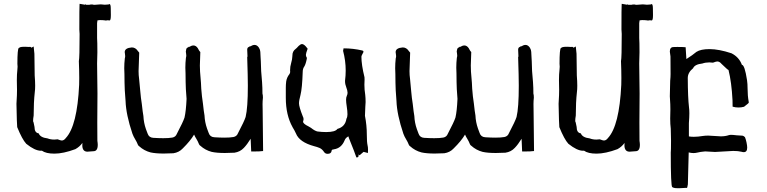

<svg xmlns="http://www.w3.org/2000/svg" viewBox="-20 -789 4025 1008"><path d="M491.7 -682.1Q491.2 -675.3 489.7 -667.5V-589.8Q491.2 -570.8 491.2 -514.2Q489.7 -485.4 489.7 -456.1L491.7 -297.9L490.7 -146.5L491.2 -49.8Q493.2 -37.1 493.2 -28.8Q493.2 4.9 470.7 4.9L439 7.3Q414.1 7.3 412.1 -22.5L412.6 -38.6Q398.4 -18.6 375.5 -5.9Q312 17.6 265.6 17.6Q221.2 17.6 199.7 2L194.8 2.4Q163.1 2.4 117.7 -34.2Q96.2 -57.6 70.3 -121.6Q70.3 -136.7 68.4 -158.7L66.4 -244.1Q66.4 -251 68.8 -289.1L69.3 -316.9L68.4 -368.2Q68.4 -398.9 71.3 -424.3Q72.3 -431.6 72.3 -439Q72.3 -446.8 71.3 -454.1Q71.3 -531.7 78.6 -537.1Q85.9 -542.5 95.7 -543Q105.5 -543.5 111.8 -543.5Q118.2 -543.5 121.8 -543Q125.5 -542.5 130.4 -542.5Q135.3 -542.5 138.7 -543Q141.1 -543 145 -538.6Q148.4 -540 151.1 -542Q153.8 -543.9 156.7 -544.9Q160.6 -511.7 160.6 -506.8L162.1 -393.1Q164.6 -361.3 164.6 -338.9Q164.6 -318.8 162.6 -305.2Q156.7 -252.4 156.7 -182.1Q153.8 -165 153.8 -156.2Q153.8 -148.4 156.2 -146.5Q158.7 -131.3 161.1 -123Q161.1 -91.8 183.1 -88.9Q191.4 -66.9 229.5 -62.5Q245.6 -56.2 264.6 -56.2Q273.4 -56.2 282.7 -57.6Q298.8 -51.3 304.2 -51.3Q315.9 -51.3 325.7 -64.5Q385.3 -128.4 395.5 -343.8Q396 -360.4 396 -379.4Q396 -418.5 394 -467.8Q397.9 -484.9 397.9 -610.8Q397.9 -621.1 396.5 -633.8Q396.5 -754.9 397.5 -761.2Q397.9 -765.1 397.9 -769L425.8 -764.2Q427.2 -766.1 428.7 -766.1Q430.2 -766.1 432.6 -763.7H448.7Q452.6 -765.6 464.4 -765.6Q470.2 -763.7 476.1 -763.7L508.8 -766.1L530.3 -764.2L550.3 -765.6Q552.7 -767.6 554.7 -767.6Q561.5 -767.6 561.5 -743.7L562 -710Q562 -683.6 556.2 -681.6L545.4 -682.6Q541 -682.6 535.6 -681.2Q531.7 -681.2 530.3 -682.1Q519.5 -683.6 504.4 -683.6Z M839.8 17.1Q797.4 17.1 770.5 11.2Q736.8 2.4 710.9 -21Q706.1 -23.9 704.1 -28.8Q698.2 -43.9 689.7 -57.6Q681.2 -71.3 675.3 -86.9Q641.6 -187 639.2 -258.8Q633.8 -322.8 633.8 -355.5L633.3 -399.9Q632.3 -415.5 632.3 -430.7Q632.3 -456.5 635.3 -482.4Q637.2 -488.8 637.2 -494.6Q637.2 -501 636 -506.3Q634.8 -511.7 634.8 -515.1Q634.8 -537.1 671.9 -540Q691.4 -540 703.6 -521.5Q706.1 -518.1 710.9 -512.7L707.5 -415.5Q707.5 -395 710.4 -374Q713.9 -341.8 716.6 -308.8Q719.2 -275.9 724.6 -242.7Q726.1 -232.9 729 -205.1Q731.4 -185.5 732.9 -179.7Q734.4 -145 746.1 -111.3L754.9 -87.9Q761.7 -66.9 784.2 -65.4Q814.5 -63.5 836.9 -63.5Q866.7 -63.5 884.5 -66.7Q902.3 -69.8 908.7 -86.9Q941.4 -148.9 948.7 -171.9Q956.5 -205.1 959.5 -270Q954.6 -327.6 954.6 -358.4L954.1 -402.8Q953.1 -418.5 953.1 -433.6Q953.1 -459.5 956.1 -485.4Q958 -491.7 958 -497.6Q958 -503.9 956.8 -509.3Q955.6 -514.6 955.6 -518.1Q955.6 -522.5 957 -525.9Q957.5 -538.6 969.7 -541Q967.8 -541.5 967.8 -542Q967.8 -543 974.1 -543Q985.8 -550.3 995.6 -550.3Q1009.3 -550.3 1019 -535.2Q1022 -530.3 1023.4 -526.9Q1024.9 -523.4 1031.7 -515.6L1029.3 -445.3L1030.3 -413.1Q1036.6 -341.8 1036.6 -323.2Q1039.6 -282.7 1045.4 -245.6Q1046.9 -235.8 1049.8 -208Q1052.2 -188.5 1053.7 -182.6Q1055.2 -147.9 1066.9 -114.3L1075.7 -90.8Q1082.5 -69.8 1105 -68.4Q1135.3 -66.4 1157.7 -66.4Q1187.5 -66.4 1205.3 -69.6Q1223.1 -72.8 1229.5 -89.8Q1262.2 -151.9 1269.5 -174.8Q1281.2 -223.1 1281.2 -338.9Q1281.2 -384.8 1277.8 -488.8Q1279.3 -491.2 1279.3 -494.1L1277.8 -528.3Q1277.8 -541.5 1290.5 -543.9Q1288.6 -544.4 1288.6 -544.9Q1288.6 -545.9 1294.9 -545.9Q1306.6 -553.2 1316.4 -553.2Q1330.1 -553.2 1339.8 -538.1Q1346.2 -527.3 1346.7 -516.6Q1346.7 -502.4 1348.1 -488.3Q1349.1 -482.9 1351.1 -416Q1357.4 -344.7 1357.4 -328.4Q1357.4 -312 1357.9 -297.9Q1360.4 -290.5 1360.4 -276.4Q1358.4 -258.3 1358.4 -242.7L1358.9 -213.9Q1358.9 -181.6 1361.3 3.9Q1345.2 6.3 1311 6.3H1298.8Q1296.9 -26.4 1295.9 -60.5Q1277.3 -30.3 1260.3 -12.7Q1240.7 8.3 1210.9 12.7Q1183.6 14.2 1160.6 14.2Q1118.2 14.2 1091.3 8.3Q1057.6 -0.5 1031.7 -23.9Q1026.9 -26.9 1024.9 -31.7Q1019 -46.9 1010.7 -60.5Q1003.9 -70.8 999 -82.5Q979.5 -49.3 939.5 -9.8Q919.9 11.2 890.1 15.6Q862.8 17.1 839.8 17.1Z M1851.1 37.6Q1840.8 7.3 1816.9 -51.3Q1810.5 -66.4 1809.1 -73.2Q1793.9 -65.4 1789.1 -51.8Q1772 -10.3 1731.9 -4.9L1729 -3.9Q1721.2 -3.9 1721.2 2Q1719.2 18.6 1700.2 18.6Q1687.5 18.6 1681.2 8.8Q1670.9 -6.8 1657.2 -12.5Q1643.6 -18.1 1629.4 -21.5Q1551.8 -42.5 1533.7 -88.4Q1525.9 -105.5 1516.6 -120.1L1515.6 -122.1Q1480.5 -185.1 1480.5 -275.4V-328.6Q1480.5 -344.2 1482.4 -360.8Q1485.4 -382.3 1499.5 -399.9Q1503.4 -406.2 1503.4 -411.1L1502.9 -419.9Q1502.9 -439.5 1508.5 -457.8Q1514.2 -476.1 1515.1 -496.1V-498Q1515.1 -520 1532.2 -532.2Q1536.1 -534.7 1547.9 -547.9Q1558.1 -557.6 1565.4 -557.6Q1574.2 -557.6 1585.4 -545.4Q1591.8 -538.6 1595.2 -533.2Q1585.9 -508.8 1585.9 -501Q1585.9 -493.2 1591.3 -484.9Q1591.3 -481 1586.9 -463.9Q1584 -452.1 1579.1 -442.4Q1569.3 -429.2 1569.3 -412.6Q1566.4 -325.2 1557.6 -290.5Q1549.8 -261.7 1549.8 -246.6Q1549.8 -228 1569.8 -177.7Q1573.7 -170.9 1573.7 -163.6Q1573.7 -158.2 1571.3 -152.3V-149.9Q1571.3 -139.2 1599.6 -125.5L1612.8 -117.7Q1633.3 -101.1 1647.5 -98.6Q1669.9 -95.7 1692.4 -95.7Q1740.2 -95.7 1751.5 -112.3Q1792.5 -123.5 1798.8 -165.5Q1804.2 -174.8 1804.2 -188.5Q1804.2 -206.5 1800.5 -229.2Q1796.9 -252 1796.9 -265.1Q1796.9 -277.8 1800.8 -285.9Q1804.7 -293.9 1804.7 -302.2Q1804.2 -314.9 1797.9 -330.8Q1791.5 -346.7 1791.5 -362.3V-365.7Q1794.9 -392.1 1794.9 -418.5Q1794.9 -470.7 1781.2 -522Q1781.7 -527.8 1783.7 -535.2Q1834 -535.2 1882.3 -523.9Q1888.2 -522 1888.2 -518.6Q1888.2 -513.7 1884.3 -508.3Q1877.4 -496.1 1877.4 -491.7Q1877.4 -449.2 1893.6 -383.3L1894 -371.1Q1893.1 -357.9 1893.1 -344.2Q1893.1 -317.9 1897.5 -291Q1899.4 -273.9 1899.4 -252.9L1897.9 -228Q1896.5 -209.5 1896.5 -192.4L1896 -181.2Q1905.8 -131.3 1905.8 -82Q1905.8 -43 1909.7 -25.9Q1912.1 -17.1 1912.1 -4.4L1911.6 14.2L1888.7 8.3L1867.7 26.4L1862.3 21.5V22L1862.8 24.4Q1862.8 33.2 1860.1 35.4Q1857.4 37.6 1851.1 37.6Z M2262.2 17.1Q2219.7 17.1 2192.9 11.2Q2159.2 2.4 2133.3 -21Q2128.4 -23.9 2126.5 -28.8Q2120.6 -43.9 2112.1 -57.6Q2103.5 -71.3 2097.7 -86.9Q2064 -187 2061.5 -258.8Q2056.2 -322.8 2056.2 -355.5L2055.7 -399.9Q2054.7 -415.5 2054.7 -430.7Q2054.7 -456.5 2057.6 -482.4Q2059.6 -488.8 2059.6 -494.6Q2059.6 -501 2058.3 -506.3Q2057.1 -511.7 2057.1 -515.1Q2057.1 -537.1 2094.2 -540Q2113.8 -540 2126 -521.5Q2128.4 -518.1 2133.3 -512.7L2129.9 -415.5Q2129.9 -395 2132.8 -374Q2136.2 -341.8 2138.9 -308.8Q2141.6 -275.9 2147 -242.7Q2148.4 -232.9 2151.4 -205.1Q2153.8 -185.5 2155.3 -179.7Q2156.7 -145 2168.5 -111.3L2177.2 -87.9Q2184.1 -66.9 2206.5 -65.4Q2236.8 -63.5 2259.3 -63.5Q2289.1 -63.5 2306.9 -66.7Q2324.7 -69.8 2331.1 -86.9Q2363.8 -148.9 2371.1 -171.9Q2378.9 -205.1 2381.8 -270Q2377 -327.6 2377 -358.4L2376.5 -402.8Q2375.5 -418.5 2375.5 -433.6Q2375.5 -459.5 2378.4 -485.4Q2380.4 -491.7 2380.4 -497.6Q2380.4 -503.9 2379.2 -509.3Q2377.9 -514.6 2377.9 -518.1Q2377.9 -522.5 2379.4 -525.9Q2379.9 -538.6 2392.1 -541Q2390.1 -541.5 2390.1 -542Q2390.1 -543 2396.5 -543Q2408.2 -550.3 2418 -550.3Q2431.6 -550.3 2441.4 -535.2Q2444.3 -530.3 2445.8 -526.9Q2447.3 -523.4 2454.1 -515.6L2451.7 -445.3L2452.6 -413.1Q2459 -341.8 2459 -323.2Q2461.9 -282.7 2467.8 -245.6Q2469.2 -235.8 2472.2 -208Q2474.6 -188.5 2476.1 -182.6Q2477.5 -147.9 2489.3 -114.3L2498 -90.8Q2504.9 -69.8 2527.3 -68.4Q2557.6 -66.4 2580.1 -66.4Q2609.9 -66.4 2627.7 -69.6Q2645.5 -72.8 2651.9 -89.8Q2684.6 -151.9 2691.9 -174.8Q2703.6 -223.1 2703.6 -338.9Q2703.6 -384.8 2700.2 -488.8Q2701.7 -491.2 2701.7 -494.1L2700.2 -528.3Q2700.2 -541.5 2712.9 -543.9Q2710.9 -544.4 2710.9 -544.9Q2710.9 -545.9 2717.3 -545.9Q2729 -553.2 2738.8 -553.2Q2752.4 -553.2 2762.2 -538.1Q2768.6 -527.3 2769 -516.6Q2769 -502.4 2770.5 -488.3Q2771.5 -482.9 2773.4 -416Q2779.8 -344.7 2779.8 -328.4Q2779.8 -312 2780.3 -297.9Q2782.7 -290.5 2782.7 -276.4Q2780.8 -258.3 2780.8 -242.7L2781.2 -213.9Q2781.2 -181.6 2783.7 3.9Q2767.6 6.3 2733.4 6.3H2721.2Q2719.2 -26.4 2718.3 -60.5Q2699.7 -30.3 2682.6 -12.7Q2663.1 8.3 2633.3 12.7Q2606 14.2 2583 14.2Q2540.5 14.2 2513.7 8.3Q2480 -0.5 2454.1 -23.9Q2449.2 -26.9 2447.3 -31.7Q2441.4 -46.9 2433.1 -60.5Q2426.3 -70.8 2421.4 -82.5Q2401.9 -49.3 2361.8 -9.8Q2342.3 11.2 2312.5 15.6Q2285.2 17.1 2262.2 17.1Z M3337.9 -682.1Q3337.4 -675.3 3335.9 -667.5V-589.8Q3337.4 -570.8 3337.4 -514.2Q3335.9 -485.4 3335.9 -456.1L3337.9 -297.9L3336.9 -146.5L3337.4 -49.8Q3339.4 -37.1 3339.4 -28.8Q3339.4 4.9 3316.9 4.9L3285.2 7.3Q3260.3 7.3 3258.3 -22.5L3258.8 -38.6Q3244.6 -18.6 3221.7 -5.9Q3158.2 17.6 3111.8 17.6Q3067.4 17.6 3045.9 2L3041 2.4Q3009.3 2.4 2963.9 -34.2Q2942.4 -57.6 2916.5 -121.6Q2916.5 -136.7 2914.6 -158.7L2912.6 -244.1Q2912.6 -251 2915 -289.1L2915.5 -316.9L2914.6 -368.2Q2914.6 -398.9 2917.5 -424.3Q2918.5 -431.6 2918.5 -439Q2918.5 -446.8 2917.5 -454.1Q2917.5 -531.7 2924.8 -537.1Q2932.1 -542.5 2941.9 -543Q2951.7 -543.5 2958 -543.5Q2964.4 -543.5 2968 -543Q2971.7 -542.5 2976.6 -542.5Q2981.4 -542.5 2984.9 -543Q2987.3 -543 2991.2 -538.6Q2994.6 -540 2997.3 -542Q3000 -543.9 3002.9 -544.9Q3006.8 -511.7 3006.8 -506.8L3008.3 -393.1Q3010.7 -361.3 3010.7 -338.9Q3010.7 -318.8 3008.8 -305.2Q3002.9 -252.4 3002.9 -182.1Q3000 -165 3000 -156.2Q3000 -148.4 3002.4 -146.5Q3004.9 -131.3 3007.3 -123Q3007.3 -91.8 3029.3 -88.9Q3037.6 -66.9 3075.7 -62.5Q3091.8 -56.2 3110.8 -56.2Q3119.6 -56.2 3128.9 -57.6Q3145 -51.3 3150.4 -51.3Q3162.1 -51.3 3171.9 -64.5Q3231.4 -128.4 3241.7 -343.8Q3242.2 -360.4 3242.2 -379.4Q3242.2 -418.5 3240.2 -467.8Q3244.1 -484.9 3244.1 -610.8Q3244.1 -621.1 3242.7 -633.8Q3242.7 -754.9 3243.7 -761.2Q3244.1 -765.1 3244.1 -769L3272 -764.2Q3273.4 -766.1 3274.9 -766.1Q3276.4 -766.1 3278.8 -763.7H3294.9Q3298.8 -765.6 3310.5 -765.6Q3316.4 -763.7 3322.3 -763.7L3355 -766.1L3376.5 -764.2L3396.5 -765.6Q3398.9 -767.6 3400.9 -767.6Q3407.7 -767.6 3407.7 -743.7L3408.2 -710Q3408.2 -683.6 3402.3 -681.6L3391.6 -682.6Q3387.2 -682.6 3381.8 -681.2Q3377.9 -681.2 3376.5 -682.1Q3365.7 -683.6 3350.6 -683.6Z M3543.9 199.2Q3537.6 199.2 3527.3 198.7Q3517.1 198.2 3509.3 193.4Q3501.5 188.5 3501.5 12.2Q3502.9 5.4 3502.9 -50.8L3501.5 -113.3Q3498.5 -137.7 3498.5 -166.5L3499.5 -214.8L3499 -241.2Q3496.6 -277.3 3496.6 -283.7L3498.5 -364.7Q3500.5 -385.3 3500.5 -399.9L3500 -492.7L3496.6 -518.1Q3496.6 -542 3516.1 -542L3535.6 -542.5Q3566.9 -542.5 3579.6 -541Q3583.5 -485.8 3583.5 -479Q3616.7 -500 3636.2 -516.6Q3658.7 -531.2 3705.1 -531.2Q3753.9 -531.2 3820.3 -509.3Q3860.4 -488.8 3875 -448.7Q3889.6 -448.2 3901.9 -368.2Q3904.8 -348.6 3904.8 -324.2Q3904.8 -287.1 3910.6 -255.4L3911.1 -250Q3910.6 -247.1 3886.2 -228.5Q3871.6 -224.6 3856.9 -224.6Q3841.3 -224.6 3826.2 -229Q3826.2 -247.1 3825.7 -262.7Q3820.8 -357.4 3804.7 -421.4Q3801.3 -421.4 3768.1 -453.6Q3757.8 -466.3 3745.6 -466.3Q3739.7 -466.3 3723.1 -460Q3713.4 -461.4 3704.1 -461.4Q3684.1 -461.4 3667.5 -455.6Q3627.4 -451.2 3618.7 -430.7Q3590.8 -408.2 3590.8 -379.4Q3591.3 -275.9 3597.2 -226.1Q3599.1 -213.4 3599.1 -194.3Q3599.1 -172.9 3596.7 -143.1V-72.8Q3608.4 -70.8 3622.1 -70.8Q3644 -70.8 3670.4 -75.2Q3683.1 -77.1 3698.2 -77.1L3764.2 -73.2Q3788.1 -73.2 3806.6 -79.6Q3812 -81.1 3818.4 -81.1L3829.1 -80.6Q3841.8 -78.6 3878.4 -76.7Q3884.3 -75.7 3891.1 -68.8Q3895.5 -58.6 3899.2 -41.3Q3902.8 -23.9 3902.8 -14.2Q3902.8 9.8 3884.8 9.8Q3879.4 9.8 3873 7.8Q3856.4 3.4 3829.1 3.4Q3815.4 3.4 3733.9 8.8L3682.1 5.9Q3657.2 7.8 3638.2 12.7Q3629.9 14.6 3620.6 14.6Q3608.9 14.6 3595.7 11.2L3591.3 178.7Q3588.4 197.8 3585.9 197.8Q3585.4 197.8 3584.7 197.5Q3584 197.3 3580.1 197.3Q3567.4 197.3 3554.7 198.7Q3550.8 199.2 3543.9 199.2Z"/></svg>

Font: Kurland
Style: Regular
Weight: 400
Designer: GGBot
Version: 0.22